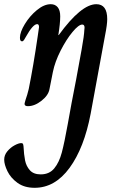

<svg xmlns="http://www.w3.org/2000/svg" viewBox="-65 -496 572 915"><path d="M-45 265Q-45 243 -30 225Q-15 207 4.5 196.5Q24 186 36 186Q42 186 44 189Q46 192 47 201Q49 241 54.5 268.5Q60 296 77.5 315.5Q95 335 129 335Q170 335 193.5 306.5Q217 278 229.5 231Q242 184 258 95Q274 3 298 -118Q312 -194 324 -260Q336 -326 337 -355L338 -364Q338 -379 327 -379Q310 -379 280.5 -343.5Q251 -308 224 -255Q197 -202 187 -153L171 -72Q166 -42 133 -16Q100 10 68 10Q52 10 52 -1Q52 -4 57 -21Q65 -43 72 -72Q94 -181 115 -325Q121 -363 121 -367Q121 -381 112 -381Q92 -381 58 -320Q54 -312 49.5 -305.5Q45 -299 40 -299Q30 -299 30 -316Q30 -343 53.5 -381.5Q77 -420 111 -448Q145 -476 177 -476Q198 -476 210 -461.5Q222 -447 222 -418Q222 -385 213 -329H215Q322 -476 394 -476Q446 -476 446 -405Q446 -379 436 -329L367 46Q336 209 266.5 304Q197 399 100 399Q51 399 18.5 375.5Q-14 352 -29.5 320Q-45 288 -45 265Z"/></svg>

Font: Charm
Style: Bold
Weight: 700
Designer: Katatrad Aksorn Co.,Ltd.
Foundry: Cadson Demak Co.,Ltd.
Version: Version 1.001